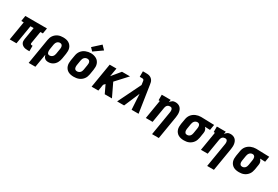

<svg xmlns="http://www.w3.org/2000/svg" viewBox="86 -2103 5235 3621"><g transform="rotate(30 2703.5 -293.0)"><path d="M456 8Q434 8 412 5Q390 2 371 -6Q352 -14 336 -27.5Q320 -41 310.5 -59.5Q301 -78 299.5 -100Q298 -122 302 -144L346 -410H277L209 0H62L130 -410H77L96 -530H567L547 -410H493L449 -144Q448 -137 449 -131Q450 -125 453.5 -120.5Q457 -116 463 -114Q469 -112 476 -112H495V8Z M593 205 684 -345Q688 -372 697.5 -398.5Q707 -425 723.5 -448Q740 -471 763 -489.5Q786 -508 812 -519Q838 -530 865.5 -534Q893 -538 920 -538Q952 -538 983 -532Q1014 -526 1040 -511Q1066 -496 1085 -472.5Q1104 -449 1113.5 -420Q1123 -391 1123 -359Q1123 -327 1118 -295L1100 -185Q1096 -161 1088.5 -137Q1081 -113 1068.5 -90.5Q1056 -68 1038 -49Q1020 -30 998 -17Q976 -4 951.5 2Q927 8 903 8Q881 8 861 2.5Q841 -3 826 -16.5Q811 -30 802 -48Q793 -66 788 -86L739 205ZM861 -112Q878 -112 895.5 -119Q913 -126 926 -139.5Q939 -153 946 -170Q953 -187 956 -204L974 -314Q976 -326 977 -338Q978 -350 976.5 -361.5Q975 -373 971 -384Q967 -395 959 -403Q951 -411 940 -414.5Q929 -418 917 -418Q900 -418 883.5 -411Q867 -404 855 -390Q843 -376 836.5 -359.5Q830 -343 827 -326L812 -232Q810 -219 808.5 -206Q807 -193 807.5 -180.5Q808 -168 810.5 -155.5Q813 -143 819 -133Q825 -123 836.5 -117.5Q848 -112 861 -112Z M1456 8Q1424 8 1393 2Q1362 -4 1335.5 -18.5Q1309 -33 1290 -57Q1271 -81 1261.5 -110Q1252 -139 1252 -171Q1252 -203 1257 -235L1276 -345Q1280 -373 1290 -399.5Q1300 -426 1317.5 -449.5Q1335 -473 1359 -491Q1383 -509 1410 -519.5Q1437 -530 1464.5 -535.5Q1492 -541 1520 -541Q1552 -541 1582.5 -533.5Q1613 -526 1639.5 -511.5Q1666 -497 1685 -473Q1704 -449 1713.5 -420Q1723 -391 1723 -359Q1723 -327 1718 -295L1700 -185Q1695 -157 1685 -130.5Q1675 -104 1657.5 -80.5Q1640 -57 1616 -39Q1592 -21 1565.5 -10.5Q1539 0 1511 4Q1483 8 1456 8ZM1459 -112Q1477 -112 1494.5 -118.5Q1512 -125 1525.5 -138.5Q1539 -152 1546 -169.5Q1553 -187 1556 -204L1574 -314Q1577 -333 1577 -351Q1577 -369 1570 -385Q1563 -401 1548 -409.5Q1533 -418 1514 -418Q1497 -418 1479.5 -411Q1462 -404 1449 -390.5Q1436 -377 1429 -360Q1422 -343 1419 -326L1401 -216Q1399 -204 1398.5 -191.5Q1398 -179 1399.5 -167.5Q1401 -156 1405 -145.5Q1409 -135 1417 -127Q1425 -119 1436 -115.5Q1447 -112 1459 -112ZM1523 -579 1463 -641 1628 -791 1707 -709Z M1845 0 1933 -530H2080L2049 -346L2201 -530H2375L2151 -286L2288 0H2131L2057 -156L2048 -175L2015 -139L1992 0Z M2401 0 2645 -498 2635 -568V-569Q2635 -569 2635 -569Q2635 -569 2635 -569Q2634 -578 2632 -587Q2630 -596 2624.5 -603Q2619 -610 2610.5 -612.5Q2602 -615 2593 -615H2538V-735H2593Q2616 -735 2639.5 -733.5Q2663 -732 2684.5 -724.5Q2706 -717 2723.5 -703Q2741 -689 2753 -670.5Q2765 -652 2770.5 -630Q2776 -608 2779 -586L2868 0H2716L2696 -336L2553 0Z M3280 205 3366 -314Q3368 -326 3369 -337.5Q3370 -349 3369 -360.5Q3368 -372 3365 -382.5Q3362 -393 3355 -401.5Q3348 -410 3337.5 -414Q3327 -418 3315 -418Q3300 -418 3285 -413Q3270 -408 3258 -397Q3246 -386 3239.5 -371.5Q3233 -357 3230 -342L3173 0H3026L3094 -410H3067V-530H3261L3252 -474Q3262 -489 3274 -501.5Q3286 -514 3301 -523Q3316 -532 3332.5 -535Q3349 -538 3365 -538Q3394 -538 3420.5 -529Q3447 -520 3466.5 -502Q3486 -484 3497 -459.5Q3508 -435 3512.5 -408Q3517 -381 3515.5 -352Q3514 -323 3510 -295L3427 205Z M3856 8Q3824 8 3792.5 2Q3761 -4 3735 -19Q3709 -34 3690 -57.5Q3671 -81 3661.5 -110Q3652 -139 3652 -171Q3652 -203 3657 -235L3676 -345Q3680 -372 3690 -398Q3700 -424 3717.5 -447Q3735 -470 3758.5 -487.5Q3782 -505 3808 -516Q3834 -527 3861 -532.5Q3888 -538 3915 -538Q3920 -538 3924 -538Q3928 -538 3933 -538L4207 -530L4187 -410L4075 -414Q4086 -403 4094.5 -390Q4103 -377 4108 -361Q4113 -345 4113 -328.5Q4113 -312 4110 -295L4092 -185Q4087 -158 4077.5 -131.5Q4068 -105 4051.5 -82Q4035 -59 4012 -40.5Q3989 -22 3963 -11Q3937 0 3909.5 4Q3882 8 3856 8ZM3858 -112Q3858 -112 3858 -112Q3858 -112 3858 -112Q3875 -112 3892 -119Q3909 -126 3921 -140Q3933 -154 3939 -170.5Q3945 -187 3948 -204L3966 -314Q3969 -331 3969 -348.5Q3969 -366 3964 -381Q3959 -396 3946.5 -406.5Q3934 -417 3917 -418H3913Q3912 -418 3910.5 -418Q3909 -418 3908 -418Q3891 -418 3874.5 -410Q3858 -402 3846.5 -388.5Q3835 -375 3828.5 -358.5Q3822 -342 3819 -326L3801 -216Q3799 -204 3798.5 -192Q3798 -180 3799 -168.5Q3800 -157 3804.5 -146Q3809 -135 3816.5 -127Q3824 -119 3835 -115.5Q3846 -112 3858 -112Z M4480 205 4566 -314Q4568 -326 4569 -337.5Q4570 -349 4569 -360.5Q4568 -372 4565 -382.5Q4562 -393 4555 -401.5Q4548 -410 4537.5 -414Q4527 -418 4515 -418Q4500 -418 4485 -413Q4470 -408 4458 -397Q4446 -386 4439.5 -371.5Q4433 -357 4430 -342L4373 0H4226L4294 -410H4267V-530H4461L4452 -474Q4462 -489 4474 -501.5Q4486 -514 4501 -523Q4516 -532 4532.5 -535Q4549 -538 4565 -538Q4594 -538 4620.5 -529Q4647 -520 4666.5 -502Q4686 -484 4697 -459.5Q4708 -435 4712.5 -408Q4717 -381 4715.5 -352Q4714 -323 4710 -295L4627 205Z M5056 8Q5024 8 4992.5 2Q4961 -4 4935 -19Q4909 -34 4890 -57.5Q4871 -81 4861.5 -110Q4852 -139 4852 -171Q4852 -203 4857 -235L4876 -345Q4880 -372 4890 -398Q4900 -424 4917.5 -447Q4935 -470 4958.5 -487.5Q4982 -505 5008 -516Q5034 -527 5061 -532.5Q5088 -538 5115 -538Q5120 -538 5124 -538Q5128 -538 5133 -538L5407 -530L5387 -410L5275 -414Q5286 -403 5294.5 -390Q5303 -377 5308 -361Q5313 -345 5313 -328.5Q5313 -312 5310 -295L5292 -185Q5287 -158 5277.5 -131.5Q5268 -105 5251.5 -82Q5235 -59 5212 -40.5Q5189 -22 5163 -11Q5137 0 5109.5 4Q5082 8 5056 8ZM5058 -112Q5058 -112 5058 -112Q5058 -112 5058 -112Q5075 -112 5092 -119Q5109 -126 5121 -140Q5133 -154 5139 -170.5Q5145 -187 5148 -204L5166 -314Q5169 -331 5169 -348.5Q5169 -366 5164 -381Q5159 -396 5146.5 -406.5Q5134 -417 5117 -418H5113Q5112 -418 5110.5 -418Q5109 -418 5108 -418Q5091 -418 5074.5 -410Q5058 -402 5046.5 -388.5Q5035 -375 5028.5 -358.5Q5022 -342 5019 -326L5001 -216Q4999 -204 4998.5 -192Q4998 -180 4999 -168.5Q5000 -157 5004.5 -146Q5009 -135 5016.5 -127Q5024 -119 5035 -115.5Q5046 -112 5058 -112Z"/></g></svg>

Font: Iosevka Slab HvExObl
Style: Regular
Weight: 900
Width: 7
Italic angle: -9°
Monospace: yes
Designer: Belleve Invis
Foundry: Belleve Invis
Version: Version 11.1.1; ttfautohint (v1.8.3)